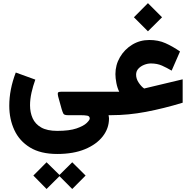

<svg xmlns="http://www.w3.org/2000/svg" viewBox="-20 -745 1240 1242"><path d="M350.6 251Q242.7 251 174.1 209Q105.5 167 72.8 96.2Q40 25.4 40 -61Q40 -166 82 -275.9L208.5 -230Q193.4 -188.5 183.8 -145.8Q174.3 -103 174.3 -64Q174.3 -18.1 190.9 19.5Q207.5 57.1 246.1 79.3Q284.7 101.6 350.6 101.6Q429.2 101.6 475.1 85.7Q521 69.8 540.8 50.5Q560.5 31.2 560.5 22Q560.5 6.3 544.7 3.2Q528.8 0 495.1 0H417.5Q395 0 389.6 -10.5Q384.3 -21 378.9 -39.1L356.4 -120.1Q353 -134.3 354 -142.8Q355 -151.4 374.5 -151.4H673.8V0H682.1Q685.1 14.2 685.1 22Q685.1 85 644.8 137Q604.5 189 529.8 220Q455.1 251 350.6 251ZM281.2 304.7 364.7 386.7 447.3 304.7 533.7 390.6 447.3 477.5 364.7 394.5 281.2 477.5 195.8 390.6Z M937 -724.6 1028.3 -633.3 937 -542.5 846.2 -633.3ZM751.5 -151.4Q739.3 -174.8 732.9 -207.5Q726.6 -240.2 726.6 -265.6Q726.6 -324.7 755.9 -375Q785.2 -425.3 835 -455.8Q884.8 -486.3 945.8 -486.3Q1003.9 -486.3 1050 -465.8Q1096.2 -445.3 1144.5 -412.1L1090.3 -288.1Q1059.1 -306.6 1027.8 -320.6Q996.6 -334.5 956.1 -334.5Q934.6 -334.5 912.4 -325.7Q890.1 -316.9 875.2 -300.8Q860.4 -284.7 860.4 -261.7Q860.4 -234.9 877.7 -209.5Q895 -184.1 912.1 -172.9Q913.1 -172.4 914.8 -172.9Q916.5 -173.3 918 -173.8L1161.6 -231.9V-80.6Q1038.1 -43 924.1 -21.5Q810.1 0 702.1 0H653.8V-151.4Z"/></svg>

Font: Vazirmatn UI NL Black
Style: Regular
Weight: 900
Designer: Saber Rastikerdar
Foundry: Saber Rastikerdar
Version: Version 33.003